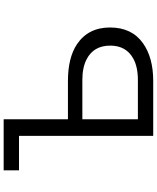

<svg xmlns="http://www.w3.org/2000/svg" viewBox="75 -900 850 1040"><g transform="rotate(-90 500.0 -380.0)"><path d="M97.2 -785.2H374V-437H581.1Q707 -437 780.3 -388.2Q871.1 -327.1 871.1 -209Q871.1 -90.8 785.6 -30.3Q707.5 24.9 582 24.9H284.2V-702.1H97.2ZM374 -358.9V-58.1H586.9Q656.7 -58.1 701.7 -82.5Q772.9 -121.1 772.9 -208Q772.9 -297.9 698.7 -335.9Q654.3 -358.9 587.9 -358.9Z"/></g></svg>

Font: BIZ UDGothic
Style: Regular
Weight: 400
Monospace: yes
Designer: TypeBank Co., Ltd.
Foundry: Morisawa Inc.
Version: Version 1.05